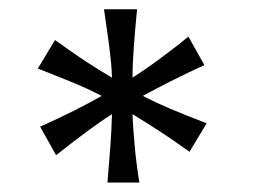

<svg xmlns="http://www.w3.org/2000/svg" viewBox="-20 -801 542 411"><path d="M273.4 -781.2Q271 -756.8 269.3 -736.8Q267.6 -716.8 266.4 -699.5Q265.1 -682.1 264.4 -666.5Q263.7 -650.9 263.7 -634.8Q277.3 -643.6 290.5 -652.6Q303.7 -661.6 317.9 -672.1Q332 -682.6 348.1 -694.8Q364.3 -707 383.3 -722.7L417.5 -661.6Q395 -651.4 377 -642.6Q358.9 -633.8 343.3 -626Q327.6 -618.2 313.5 -610.6Q299.3 -603 285.6 -595.7Q299.8 -588.4 314.5 -581.5Q329.1 -574.7 345.2 -567.9Q361.3 -561 380.4 -553.5Q399.4 -545.9 422.4 -537.1L385.7 -476.1Q365.7 -490.2 349.4 -501.5Q333 -512.7 318.4 -522.2Q303.7 -531.7 290.5 -540Q277.3 -548.3 263.7 -556.6Q264.2 -540.5 265.4 -524.7Q266.6 -508.8 268.1 -491.5Q269.5 -474.1 272 -454.3Q274.4 -434.6 278.3 -410.2H210Q211.9 -434.6 213.6 -454.6Q215.3 -474.6 216.6 -492.2Q217.8 -509.8 218.5 -525.4Q219.2 -541 219.7 -556.6Q206.5 -548.3 193.4 -539.1Q180.2 -529.8 165.8 -519.3Q151.4 -508.8 135.3 -496.3Q119.1 -483.9 100.1 -468.8L65.9 -529.8L106 -548.3Q124.5 -557.1 140.1 -564.9Q155.8 -572.8 169.7 -580.3Q183.6 -587.9 197.8 -595.7Q183.6 -603 168.9 -609.9Q154.3 -616.7 137.9 -623.5Q121.6 -630.4 102.8 -637.7Q84 -645 61 -654.3L97.7 -715.3Q117.7 -701.2 134 -689.7Q150.4 -678.2 165 -668.7Q179.7 -659.2 192.9 -650.9Q206.1 -642.6 219.7 -634.8Q219.2 -650.9 217.8 -666.5Q216.3 -682.1 214.1 -699.5Q211.9 -716.8 209 -736.8Q206.1 -756.8 202.6 -781.2Z"/></svg>

Font: Andika Cyr
Style: Regular
Weight: 400
Designer: Victor Gaultney, Annie Olsen, Julie Remington, Don Collingsworth, Eric Hays, Becca Hirsbrunner
Foundry: SIL International
Version: Version 5.000